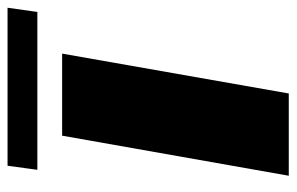

<svg xmlns="http://www.w3.org/2000/svg" viewBox="-155 -611 766 496"><g transform="rotate(-90 228.0 -363.0)"><path d="M22 0 125.5 -585.5H337.5L234.5 0ZM37.3 -649.5 47.8 -726.5H456L445.1 -649.5Z"/></g></svg>

Font: Anybody UltraExpanded Regular
Style: Bold Italic
Weight: 700
Width: 9
Italic angle: -10°
Designer: Tyler Finck
Foundry: Etcetera Type Company
Version: Version 1.010; ttfautohint (v1.8.3) -l 8 -r 50 -G 200 -x 14 